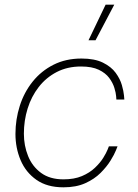

<svg xmlns="http://www.w3.org/2000/svg" viewBox="-20 -790 590 820"><path d="M388 -618H358L431 -770H468ZM251 10Q181 10 135.5 -22Q90 -54 68 -106Q46 -158 46 -218Q46 -280 64.5 -338Q83 -396 119.5 -441.5Q156 -487 208.5 -513.5Q261 -540 328 -540Q384 -540 419.5 -522.5Q455 -505 474 -479Q493 -453 500.5 -426.5Q508 -400 509.5 -382.5Q511 -365 511 -365H477Q477 -365 476 -379Q475 -393 468.5 -414.5Q462 -436 446.5 -457Q431 -478 402 -492Q373 -506 326 -506Q268 -506 222.5 -482.5Q177 -459 145.5 -418.5Q114 -378 98 -326.5Q82 -275 82 -219Q82 -168 100 -123.5Q118 -79 155.5 -51.5Q193 -24 251 -24Q297 -24 330 -38Q363 -52 385.5 -73.5Q408 -95 421 -116Q434 -137 439.5 -151Q445 -165 445 -165H482Q482 -165 475 -147.5Q468 -130 452 -104Q436 -78 409.5 -51.5Q383 -25 344 -7.5Q305 10 251 10Z"/></svg>

Font: Be Vietnam Pro Thin
Style: Italic
Weight: 100
Italic angle: -12°
Designer: Lam Bao, Tony Le, Vietanh Nguyen
Foundry: Yellow Type Foundry
Version: Version 1.002; ttfautohint (v1.8.3)